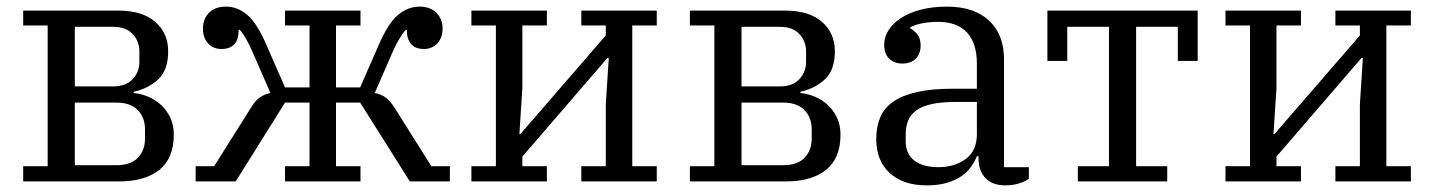

<svg xmlns="http://www.w3.org/2000/svg" viewBox="-20 -548 4332 580"><path d="M50 -46H124V-471H50V-516H338Q410 -516 449 -482Q488 -448 488 -393Q488 -336 457.5 -308Q427 -280 384 -271V-267Q406 -265 427.5 -256Q449 -247 466 -231.5Q483 -216 494 -193.5Q505 -171 505 -141Q505 -70 461.5 -35Q418 0 340 0H50ZM332 -49Q375 -49 396.5 -71.5Q418 -94 418 -129V-158Q418 -193 396 -215.5Q374 -238 332 -238H206V-49ZM322 -287Q360 -287 380.5 -308.5Q401 -330 401 -362V-392Q401 -424 380.5 -445.5Q360 -467 322 -467H206V-287Z M571 -46H627L739 -224Q751 -244 765.5 -254Q780 -264 797 -267L742 -393Q733 -414 722.5 -432Q712 -450 704 -458H701Q701 -400 649 -400Q624 -400 608.5 -417Q593 -434 593 -462Q593 -490 611 -509Q629 -528 663 -528Q697 -528 726.5 -503.5Q756 -479 785 -412L841 -284H915V-471H841V-516H1069V-471H995V-284H1068L1124 -412Q1153 -479 1183 -503.5Q1213 -528 1247 -528Q1280 -528 1298.5 -509Q1317 -490 1317 -462Q1317 -434 1301 -417Q1285 -400 1261 -400Q1209 -400 1209 -458H1206Q1198 -450 1187 -432Q1176 -414 1167 -393L1112 -267Q1130 -264 1144 -254Q1158 -244 1171 -224L1283 -46H1339V0H1218L1068 -238H995V-46H1069V0H841V-46H915V-238H841L692 0H571Z M1404 -46H1478V-471H1404V-516H1632V-471H1558V-282L1549 -143H1552L1810 -441V-471H1736V-516H1964V-471H1890V-46H1964V0H1736V-46H1810V-233L1819 -373H1815L1558 -75V-46H1632V0H1404Z M2064 -46H2138V-471H2064V-516H2352Q2424 -516 2463 -482Q2502 -448 2502 -393Q2502 -336 2471.5 -308Q2441 -280 2398 -271V-267Q2420 -265 2441.5 -256Q2463 -247 2480 -231.5Q2497 -216 2508 -193.5Q2519 -171 2519 -141Q2519 -70 2475.5 -35Q2432 0 2354 0H2064ZM2346 -49Q2389 -49 2410.5 -71.5Q2432 -94 2432 -129V-158Q2432 -193 2410 -215.5Q2388 -238 2346 -238H2220V-49ZM2336 -287Q2374 -287 2394.5 -308.5Q2415 -330 2415 -362V-392Q2415 -424 2394.5 -445.5Q2374 -467 2336 -467H2220V-287Z M2780 12Q2708 12 2667.5 -25.5Q2627 -63 2627 -128Q2627 -165 2639 -193.5Q2651 -222 2678.5 -241Q2706 -260 2750 -270Q2794 -280 2857 -280H2931V-356Q2931 -417 2901.5 -449.5Q2872 -482 2813 -482Q2787 -482 2765 -477.5Q2743 -473 2729 -465V-463Q2740 -457 2750.5 -445Q2761 -433 2761 -411Q2761 -385 2746 -370.5Q2731 -356 2706 -356Q2682 -356 2666.5 -370.5Q2651 -385 2651 -414Q2651 -436 2664 -456.5Q2677 -477 2701 -493Q2725 -509 2760.5 -518.5Q2796 -528 2841 -528Q2922 -528 2967.5 -486Q3013 -444 3013 -368V-43H3088V-8Q3077 0 3058.5 6Q3040 12 3017 12Q2978 12 2957 -10Q2936 -32 2936 -69V-76H2931Q2924 -59 2912.5 -43Q2901 -27 2883 -15Q2865 -3 2839.5 4.5Q2814 12 2780 12ZM2815 -43Q2863 -43 2897 -67.5Q2931 -92 2931 -143V-240H2866Q2823 -240 2794 -233.5Q2765 -227 2748 -214.5Q2731 -202 2723.5 -184Q2716 -166 2716 -142V-121Q2716 -83 2742 -63Q2768 -43 2815 -43Z M3236 -46H3330V-467H3204V-364H3144V-516H3598V-364H3538V-467H3412V-46H3506V0H3236Z M3682 -46H3756V-471H3682V-516H3910V-471H3836V-282L3827 -143H3830L4088 -441V-471H4014V-516H4242V-471H4168V-46H4242V0H4014V-46H4088V-233L4097 -373H4093L3836 -75V-46H3910V0H3682Z"/></svg>

Font: IBM Plex Serif
Style: Regular
Weight: 400
Designer: Mike Abbink, Paul van der Laan, Pieter van Rosmalen
Foundry: Bold Monday
Version: Version 2.6